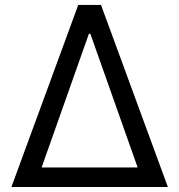

<svg xmlns="http://www.w3.org/2000/svg" viewBox="-20 -747 716 767"><path d="M25.6 0H650.6L383.5 -727.3H292.6ZM146.3 -78.1 335.2 -612.2H340.9L529.8 -78.1Z"/></svg>

Font: Margiela Sans
Style: Regular
Weight: 400
Designer: Stefan Endress, Andreas Faust
Version: Version 1.100;FEAKit 1.0